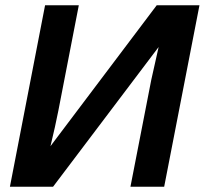

<svg xmlns="http://www.w3.org/2000/svg" viewBox="-20 -708 776 728"><path d="M581.5 -529.8 181.2 0H17.6L150.9 -688H278.8L201.2 -288.1Q195.8 -259.8 188.2 -226.1Q180.7 -192.4 171.4 -153.8L574.2 -688H736.3L602.5 0H474.6L553.7 -405.8Z"/></svg>

Font: Arimo
Style: Bold Italic
Weight: 700
Italic angle: -12°
Designer: Steve Matteson
Foundry: Monotype Imaging Inc.
Version: Version 1.33